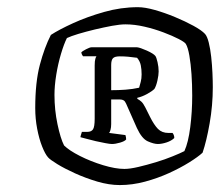

<svg xmlns="http://www.w3.org/2000/svg" viewBox="-20 -746 620 540"><path d="M316.9 -225.5Q286.9 -225.5 253.6 -235.3Q220.4 -245.2 190.9 -258.6Q161.4 -272 140.9 -284.6Q120.4 -297.2 115.1 -303.5Q106.9 -312.7 98.4 -334.2Q89.9 -355.7 84.5 -384Q79.1 -412.2 79.1 -442Q79.1 -514.8 92.1 -563.8Q105.1 -612.8 123.1 -647.8Q146.1 -662.8 185.6 -680.8Q225.1 -698.8 272.6 -712.3Q320.1 -725.8 367.9 -725.8Q387.7 -725.8 415.6 -717.9Q443.5 -710 472.3 -698Q501.2 -686 524.2 -673.4Q547.2 -660.8 556.7 -650.5Q562.7 -643.8 567.1 -626.4Q571.5 -609 574 -586.1Q576.5 -563.2 577.5 -540.6Q578.5 -518 578.5 -501Q578.5 -449.7 569.6 -399.1Q560.7 -348.5 549.7 -316.5Q536.9 -304.7 512 -289.2Q487.1 -273.7 455.3 -259.2Q423.4 -244.7 387.8 -235.1Q352.1 -225.5 316.9 -225.5ZM329.9 -270.9Q345.4 -270.9 369.2 -276.5Q393 -282.1 418.5 -289.8Q444 -297.5 465.4 -306.3Q486.9 -315 498.6 -321Q509.6 -345 515.1 -388.4Q520.6 -431.8 520.6 -477Q520.6 -508.1 518.6 -537.3Q516.6 -566.5 512.6 -589.6Q508.6 -612.7 502.6 -622.5Q499.6 -627.5 482.4 -636.4Q465.2 -645.3 439.8 -654.9Q414.5 -664.5 386.4 -671Q358.4 -677.5 332.9 -677.5Q317.7 -677.5 294.7 -673.3Q271.8 -669 246.8 -663.1Q221.9 -657.1 200.5 -650.7Q179.2 -644.2 168.2 -639Q160 -622.8 151.6 -594.7Q143.2 -566.5 138.2 -535.7Q133.2 -504.8 133.2 -479Q133.2 -436.8 141.7 -396.6Q150.2 -356.4 160.2 -336.9Q174.2 -322.9 204.7 -307.4Q235.3 -291.9 270 -281.4Q304.7 -270.9 329.9 -270.9ZM294.8 -341Q289 -341 276.5 -343.4Q263.9 -345.8 249.4 -349Q234.8 -352.3 223 -355.7Q211.3 -359.1 206.3 -360.1Q206.3 -362.1 207.7 -366.6Q209 -371.1 210.3 -375.1H225.3Q236.8 -375.1 241.5 -382.1Q246.3 -389.2 246.3 -412.1V-561.9Q246.3 -574.8 248.2 -580.7Q250 -586.7 251.3 -587.7H213.6Q210.9 -591.2 209.8 -594.2Q208.6 -597.2 208.6 -598.5Q211.6 -602.2 222.3 -607.6Q232.9 -613 237.1 -613H365.6Q373.9 -612.2 393 -603.7Q412 -595.1 417 -588.6Q420 -584.6 423.1 -571Q426.2 -557.5 426.2 -545Q426.2 -534.8 422.7 -519.3Q419.2 -503.8 414.2 -495.8Q407.2 -489 393.2 -481.4Q379.2 -473.8 366.2 -471V-468Q372.2 -465 377.6 -460.1Q383 -455.2 389 -443.2L402 -417.2Q413.2 -394.8 424.3 -383.4Q435.5 -372.1 453.7 -372.1H465.2Q467 -370.3 468.6 -366.5Q470.2 -362.8 470.2 -357.8Q462.2 -350 448.7 -345.5Q435.1 -341 423.9 -341Q412.8 -341 395.9 -348.4Q379 -355.8 365 -386L334.8 -454.2Q331.8 -461.2 327.8 -463.7Q323.8 -466.2 317.8 -466.2H292.7V-397.1Q292.7 -387.8 290.8 -380.9Q288.9 -374.1 286.9 -372.1L332.8 -366.1Q333.8 -363.5 334.3 -359.7Q334.8 -355.8 334.8 -353.8Q331 -348.8 317.8 -344.9Q304.5 -341 294.8 -341ZM292.7 -492.3Q313.4 -492.3 333.4 -493.8Q353.4 -495.3 371.3 -499.3Q373.3 -506.3 375.8 -515.7Q378.3 -525 378.3 -537Q378.3 -551 375.9 -562.6Q373.5 -574.2 365.5 -583.5Q351.3 -585.5 340.2 -586.5Q329 -587.5 316.7 -587.5Q302.7 -587.5 297.7 -582.2Q292.7 -576.9 292.7 -563.1Z"/></svg>

Font: Texturina Medium
Style: Italic
Weight: 500
Italic angle: -11°
Designer: Guillermo Torres Carreño
Foundry: Omnibus-Type
Version: Version 1.002